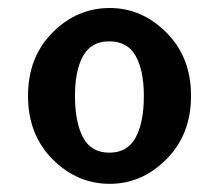

<svg xmlns="http://www.w3.org/2000/svg" viewBox="-20 -448 528 475"><path d="M251.5 6.8Q170.4 6.8 109.9 -54.2Q49.3 -115.2 49.3 -210.9Q49.3 -306.6 109.9 -367.4Q170.4 -428.2 251.5 -428.2Q331.1 -428.2 391.8 -367.4Q452.6 -306.6 452.6 -210.9Q452.6 -115.2 391.8 -54.2Q331.1 6.8 251.5 6.8ZM250.5 -70.3Q295.4 -70.3 315.7 -107.9Q335.9 -145.5 335.9 -210.9Q335.9 -273.4 315.7 -309.6Q295.4 -345.7 250.5 -345.7Q205.6 -345.7 185.5 -309.6Q165.5 -273.4 165.5 -210.9Q165.5 -145.5 185.5 -107.9Q205.6 -70.3 250.5 -70.3Z"/></svg>

Font: Bainsley
Style: Bold
Weight: 700
Designer: Paul James MIller
Foundry: High-Logic / Made with FontCreator
Version: Version 1.411;March 28, 2021;FontCreator 13.0.0.2683 64-bit